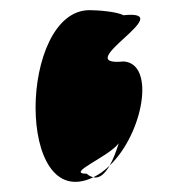

<svg xmlns="http://www.w3.org/2000/svg" viewBox="-20 -626 350 378"><path d="M150.8 -284C107.8 -284 193.8 -317 213.8 -344C208.8 -328 202.8 -312 195.8 -300C261.8 -363 286.8 -500 223.8 -505C112.8 -494 336.8 -608 222.8 -596C210.8 -603 172.8 -606 156.8 -606C16.8 -607 9.8 -203 163.8 -277C159.8 -278 154.8 -280 150.8 -284ZM163.8 -277C175.8 -274 186.8 -284 195.8 -300C185.8 -290 175.8 -283 163.8 -277Z"/></svg>

Font: Getaway
Style: Regular
Weight: 400
Version: Version 0.1